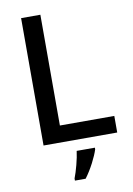

<svg xmlns="http://www.w3.org/2000/svg" viewBox="-100 -777 737 1060"><g transform="rotate(-10 268.0 -246.5)"><path d="M95 0H508V-93H203V-714H95ZM372 70V61H270C265 104 246 174 232 209V221H292C327 175 360 109 372 70Z"/></g></svg>

Font: Noto Sans Devanagari UI Medium
Style: Regular
Weight: 500
Designer: Jelle Bosma - Monotype Design Team
Foundry: Monotype Imaging Inc.
Version: Version 2.004